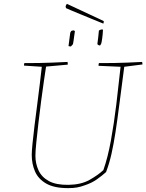

<svg xmlns="http://www.w3.org/2000/svg" viewBox="-20 -966 756 992"><path d="M332 6Q260 6 219 -17.5Q178 -41 161 -80Q144 -119 144 -166Q144 -184 148 -224.5Q152 -265 158.5 -318Q165 -371 172.5 -427.5Q180 -484 186 -535Q192 -586 196 -621L104 -627Q104 -636 106 -640Q148 -640 181.5 -640.5Q215 -641 250 -642.5Q285 -644 329 -646Q330 -643 330 -639Q330 -635 330 -632L218 -622Q214 -596 207 -548.5Q200 -501 192.5 -443.5Q185 -386 178.5 -330Q172 -274 167.5 -229Q163 -184 163 -161Q163 -121 179 -86Q195 -51 232.5 -30.5Q270 -10 334 -11Q399 -12 442.5 -36.5Q486 -61 514 -87Q537 -152 553 -240Q569 -328 581 -427Q593 -526 603 -621L489 -626Q489 -629 489.5 -633Q490 -637 491 -640Q535 -640 569.5 -640.5Q604 -641 638 -642.5Q672 -644 714 -646Q716 -642 716 -633L622 -621Q607 -508 596.5 -425.5Q586 -343 576.5 -281.5Q567 -220 556 -171Q545 -122 528 -77Q507 -58 480 -39Q453 -20 416 -8Q397 -1 378 2.5Q359 6 332 6ZM483 -738Q485 -756 487.5 -773.5Q490 -791 491 -808Q499 -814 510 -814L512 -811Q511 -789 508 -767.5Q505 -746 503 -741Q502 -739 500 -735.5Q498 -732 497 -731Q489 -731 483 -738ZM334 -728 343 -797Q344 -799 345.5 -801.5Q347 -804 348 -806Q354 -809 362 -809L367 -805Q366 -799 364 -784Q362 -769 360 -755Q358 -741 357 -738Q355 -735 351.5 -731.5Q348 -728 346 -726Q340 -726 334 -728ZM514 -844Q496 -851 466 -863.5Q436 -876 404 -889Q372 -902 348.5 -912Q325 -922 321 -924L319 -933Q321 -942 326 -946L341 -939L489 -870L516 -857V-854Q516 -850 514 -844Z"/></svg>

Font: Labrada Thin
Style: Italic
Weight: 100
Italic angle: -7°
Designer: Mercedes Jáuregui
Foundry: Omnibus-Type Team
Version: Version 1.000; ttfautohint (v1.8.4.7-5d5b)